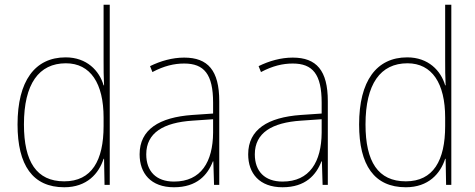

<svg xmlns="http://www.w3.org/2000/svg" viewBox="-20 -780 2006 810"><path d="M251 10C347 10 397 -48 417 -110H419L421 0H443V-760H417V-526C417 -491 417 -457 419 -420H417C399 -482 346 -538 257 -538C127 -538 54 -438 54 -255C54 -83 118 10 251 10ZM251 -15C134 -15 81 -98 81 -255C81 -426 144 -513 258 -513C362 -513 417 -428 417 -284V-248C417 -103 367 -15 251 -15Z M757 -537C707 -537 658 -523 613 -501L623 -476C672 -502 715 -512 757 -512C841 -512 879 -467 879 -347V-301L791 -295C652 -285 569 -234 569 -129C569 -49 616 10 714 10C811 10 856 -42 878 -99H880L883 0H905V-353C905 -483 857 -537 757 -537ZM792 -271 879 -277V-220C878 -98 829 -14 714 -14C639 -14 597 -57 597 -129C597 -220 670 -263 792 -271Z M1215 -537C1165 -537 1116 -523 1071 -501L1081 -476C1130 -502 1173 -512 1215 -512C1299 -512 1337 -467 1337 -347V-301L1249 -295C1110 -285 1027 -234 1027 -129C1027 -49 1074 10 1172 10C1269 10 1314 -42 1336 -99H1338L1341 0H1363V-353C1363 -483 1315 -537 1215 -537ZM1250 -271 1337 -277V-220C1336 -98 1287 -14 1172 -14C1097 -14 1055 -57 1055 -129C1055 -220 1128 -263 1250 -271Z M1692 10C1788 10 1838 -48 1858 -110H1860L1862 0H1884V-760H1858V-526C1858 -491 1858 -457 1860 -420H1858C1840 -482 1787 -538 1698 -538C1568 -538 1495 -438 1495 -255C1495 -83 1559 10 1692 10ZM1692 -15C1575 -15 1522 -98 1522 -255C1522 -426 1585 -513 1699 -513C1803 -513 1858 -428 1858 -284V-248C1858 -103 1808 -15 1692 -15Z"/></svg>

Font: Noto Sans Sinhala UI SemiCondensed Thin
Style: Regular
Weight: 100
Width: 4
Designer: Jelle Bosma - Monotype Design Team
Foundry: Monotype Imaging Inc.
Version: Version 2.006